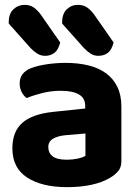

<svg xmlns="http://www.w3.org/2000/svg" viewBox="-20 -755 575 791"><path d="M16 -658V-664Q16 -699 35.5 -717Q55 -735 82 -735Q104 -735 120 -723.5Q136 -712 150 -692L228 -580Q220 -549 204 -537Q188 -525 166 -525Q148 -525 133 -534.5Q118 -544 105 -558ZM236 -658V-663Q236 -698 255 -716.5Q274 -735 301 -735Q324 -735 340 -723.5Q356 -712 370 -692L448 -580Q440 -549 424 -537Q408 -525 385 -525Q367 -525 352.5 -534.5Q338 -544 325 -558ZM256 -97Q278 -97 299.5 -101.5Q321 -106 332 -113V-205L250 -198Q218 -195 198.5 -183.5Q179 -172 179 -149Q179 -125 197 -111Q215 -97 256 -97ZM250 -496Q302 -496 344.5 -485.5Q387 -475 417 -453Q447 -431 463.5 -397Q480 -363 480 -317V-91Q480 -65 466.5 -49.5Q453 -34 434 -23Q403 -4 358 6Q313 16 256 16Q153 16 92 -23.5Q31 -63 31 -144Q31 -213 72 -249Q113 -285 198 -294L331 -308V-319Q331 -351 305 -366Q279 -381 230 -381Q192 -381 155.5 -372Q119 -363 90 -351Q78 -359 69.5 -375.5Q61 -392 61 -411Q61 -455 107 -474Q136 -485 174.5 -490.5Q213 -496 250 -496Z"/></svg>

Font: Baloo Tammudu 2
Style: Bold
Weight: 700
Designer: Maithili Shingre, Omkar Shende and Ek Type
Foundry: Ek Type
Version: Version 1.640;hotconv 1.0.111;makeotfexe 2.5.65597; ttfautoh